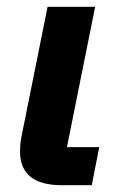

<svg xmlns="http://www.w3.org/2000/svg" viewBox="-20 -545 351 565"><path d="M272 -112 250 0H162Q39 0 39 -99Q39 -122 43 -142L120 -525H260L177 -112Z"/></svg>

Font: Aneliza
Style: Bold Italic
Weight: 700
Italic angle: -11.31°
Designer: Mike Abbink, Paul van der Laan, Pieter van Rosmalen
Foundry: Bold Monday
Version: Version 3.0